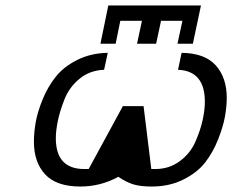

<svg xmlns="http://www.w3.org/2000/svg" viewBox="-20 -660 859 702"><path d="M104 -142.1Q104 -175.3 110.6 -213.1Q117.2 -251 136 -296.9Q154.8 -342.8 183.8 -379.4Q212.9 -416 262.5 -440.9Q312 -465.8 374 -466.8L360.8 -405.8L359.9 -404.8Q308.1 -402.8 270.5 -371.8Q232.9 -340.8 215.6 -296.4Q198.2 -252 191.2 -216.6Q184.1 -181.2 184.1 -154.8Q184.1 -42 288.1 -42H304.2L429.2 -272H504.9L533.2 -42H547.9Q598.6 -42 637.2 -70.6Q675.8 -99.1 694.3 -141.6Q712.9 -184.1 720.9 -220.9Q729 -257.8 729 -288.1Q729 -400.9 630.9 -404.8L644 -466.8Q729 -465.8 769 -420.9Q809.1 -376 809.1 -301.8Q809.1 -271 802.5 -233.9Q795.9 -196.8 777.3 -149.9Q758.8 -103 730 -65.9Q701.2 -28.8 650.1 -3.4Q599.1 22 535.2 22Q494.1 22 468.5 14.4Q442.9 6.8 413.1 -13.2H412.1Q347.2 22 273.9 22Q186 22 145 -22.5Q104 -66.9 104 -142.1ZM347.2 -500 376 -640.1H714.8L685.1 -500H628.9L647 -584H568.8L550.8 -500H481L499 -584H419.9L402.8 -500Z"/></svg>

Font: CMU Sans Serif
Style: Oblique
Weight: 500
Italic angle: -12°
Version: Version 0.7.0